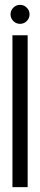

<svg xmlns="http://www.w3.org/2000/svg" viewBox="-20 -770 165 790"><path d="M93.8 0H31.2V-625H93.8ZM62.5 -671.9Q46.4 -671.9 34.9 -683.3Q23.4 -694.8 23.4 -710.9Q23.4 -727.1 34.9 -738.5Q46.4 -750 62.5 -750Q78.6 -750 90.1 -738.5Q101.6 -727.1 101.6 -710.9Q101.6 -694.8 90.1 -683.3Q78.6 -671.9 62.5 -671.9Z"/></svg>

Font: Juliett
Style: Regular
Weight: 400
Designer: GGBotNet
Foundry: GGBotNet
Version: 0.60